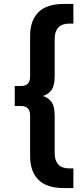

<svg xmlns="http://www.w3.org/2000/svg" viewBox="-20 -762 410 976"><path d="M303 194Q218 194 175.5 152Q133 110 133 31V-175Q133 -200 121 -211.5Q109 -223 88 -223H55V-325H88Q109 -325 121 -336.5Q133 -348 133 -373V-579Q133 -658 175.5 -700Q218 -742 303 -742H353V-642H332Q295 -642 276.5 -622Q258 -602 258 -566V-376Q258 -329 243.5 -306.5Q229 -284 198 -274Q229 -264 243.5 -241.5Q258 -219 258 -172V18Q258 54 276.5 74Q295 94 332 94H353V194Z"/></svg>

Font: Montserrat SemiBold
Style: Regular
Weight: 600
Designer: Julieta Ulanovsky
Foundry: Julieta Ulanovsky
Version: Version 9.000; ttfautohint (v1.8.4.7-5d5b)